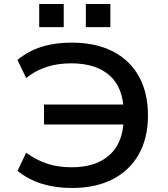

<svg xmlns="http://www.w3.org/2000/svg" viewBox="-20 -926 838 955"><path d="M338 9Q256 9 189.5 -11.5Q123 -32 67 -76L110 -166Q164 -128 217 -111Q270 -94 337 -94Q459 -94 527 -157Q595 -220 595 -341L622 -307H199V-406H623L596 -361Q595 -488 526.5 -549.5Q458 -611 334 -611Q268 -611 213 -593.5Q158 -576 110 -538L67 -628Q120 -672 186.5 -693Q253 -714 336 -714Q454 -714 539 -671.5Q624 -629 670 -547.5Q716 -466 716 -352Q716 -239 670 -158Q624 -77 539.5 -34Q455 9 338 9ZM407 -791V-906H529V-791ZM175 -791V-906H297V-791Z"/></svg>

Font: Nunito Sans 7pt SemiExpanded SemiBold
Style: Regular
Weight: 600
Width: 6
Designer: Vernon Adams
Foundry: Vernon Adams
Version: Version 3.101;gftools[0.9.27]